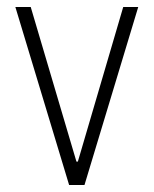

<svg xmlns="http://www.w3.org/2000/svg" viewBox="-20 -530 440 550"><path d="M178 0 24 -510H68L199 -67H203L333 -510H376L222 0Z"/></svg>

Font: Saira Condensed ExtraLight
Style: Regular
Weight: 250
Width: 3
Designer: Hector Gatti with collaboration of the Omnibus-Type team
Foundry: Omnibus-Type
Version: Version 1.101